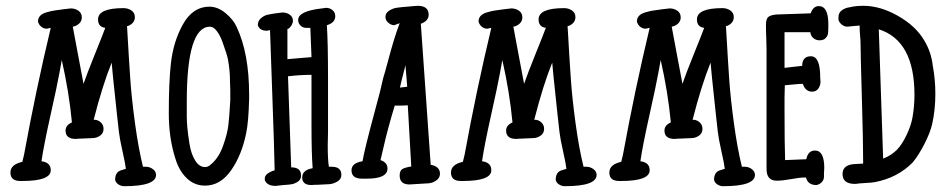

<svg xmlns="http://www.w3.org/2000/svg" viewBox="-20 -639 3259 662"><path d="M155 -543 141 -540Q130 -540 121.5 -547.5Q113 -555 111 -565Q111 -576 118 -584Q125 -592 140.5 -596.5Q156 -601 166 -602.5Q176 -604 198 -607L224 -610Q239 -610 250.5 -602Q262 -594 262 -579Q262 -559 239 -549L231 -547Q236 -518 248 -456Q260 -394 268 -350Q280 -385 307.5 -453Q335 -521 343 -543Q318 -546 318 -572Q318 -611 406 -611Q421 -611 433 -603Q445 -595 445 -580Q445 -560 423 -550L418 -549Q425 -426 429.5 -362.5Q434 -299 445.5 -214Q457 -129 473 -64H484Q496 -64 507 -56Q518 -48 518 -36Q518 3 408 3Q398 3 388.5 -3Q379 -9 377 -19Q377 -46 398 -52L414 -57Q412 -75 402.5 -117Q393 -159 390 -184L383 -247Q366 -405 365 -423Q334 -347 303 -226H309Q321 -224 329 -215.5Q337 -207 337 -195Q337 -180 326 -172Q315 -164 302.5 -163Q290 -162 269.5 -161.5Q249 -161 241 -160Q206 -160 206 -189Q206 -207 228 -217Q218 -322 193 -432L185 -388Q177 -344 154 -241Q131 -138 123 -83Q155 -79 155 -52Q155 -15 57 -15H50Q16 -15 16 -44Q16 -72 57 -81L63 -106Q104 -330 155 -543Z M839 -312V-299Q837 -219 829 -181Q814 -105 777 -52Q740 1 687 1Q651 1 625 -23.5Q599 -48 586 -88Q573 -128 567.5 -167.5Q562 -207 562 -247Q562 -355 569 -418Q577 -495 611 -555.5Q645 -616 702 -616Q731 -616 758 -593.5Q785 -571 796 -546Q839 -455 839 -312ZM774 -293V-328Q774 -332 773.5 -342.5Q773 -353 773 -359Q773 -396 766 -434Q764 -444 759.5 -458Q755 -472 747 -494.5Q739 -517 727.5 -532Q716 -547 704 -547Q624 -547 624 -289V-237Q624 -221 626 -198.5Q628 -176 633.5 -142Q639 -108 653 -85.5Q667 -63 687 -63Q698 -63 707 -72Q734 -94 749 -136Q764 -178 767.5 -208.5Q771 -239 774 -293Z M1054 -1Q1022 -1 1022 -27Q1022 -53 1058 -59Q1054 -109 1054 -209V-381Q1016 -381 973 -376L984 -62Q1018 -62 1018 -34Q1018 -20 1007.5 -13Q997 -6 987 -4Q977 -2 957 -1Q933 2 930 2Q901 2 893 -18V-24Q893 -41 927 -52Q925 -144 919 -308.5Q913 -473 911 -535Q909 -535 905 -534Q901 -533 900 -533Q875 -533 869 -552Q869 -567 879.5 -576Q890 -585 900 -587.5Q910 -590 930 -593L954 -596Q968 -596 979 -588.5Q990 -581 990 -567Q990 -560 985 -551.5Q980 -543 974 -540L971 -539V-435Q985 -436 1011.5 -438.5Q1038 -441 1054 -442Q1053 -460 1052 -492.5Q1051 -525 1050 -543H1035Q1024 -543 1016 -551Q1008 -559 1008 -570Q1008 -601 1090 -610L1104 -612Q1117 -612 1126.5 -604Q1136 -596 1136 -583Q1136 -561 1107 -552Q1111 -491 1111 -369V-183Q1111 -176 1110.5 -161Q1110 -146 1110 -138Q1110 -87 1114 -64H1124Q1157 -64 1157 -36Q1157 -21 1143 -13Q1129 -5 1116 -4Q1103 -3 1077 -2Q1062 -2 1054 -1Z M1290 -322 1301 -369Q1307 -388 1317.5 -427.5Q1328 -467 1337.5 -498.5Q1347 -530 1358 -559Q1340 -552 1339 -552Q1329 -552 1319 -560.5Q1309 -569 1309 -580Q1309 -594 1321.5 -602Q1334 -610 1346.5 -612Q1359 -614 1383 -616H1387Q1388 -616 1390 -616.5Q1392 -617 1400 -617.5Q1408 -618 1420 -619Q1458 -619 1458 -588Q1458 -567 1431 -557L1465 -71Q1497 -65 1497 -40Q1497 -26 1484.5 -17Q1472 -8 1458 -7Q1400 -3 1392 -3Q1358 -3 1358 -34Q1358 -51 1368 -56.5Q1378 -62 1398 -65L1386 -276Q1377 -275 1363 -275H1341Q1316 -192 1303 -134L1292 -87Q1316 -79 1316 -58Q1316 -23 1245 -23H1228Q1192 -23 1192 -52Q1192 -77 1230 -83Q1236 -121 1273 -258ZM1384 -340 1378 -414Q1360 -344 1359 -337Z M1674 -543 1660 -540Q1649 -540 1640.5 -547.5Q1632 -555 1630 -565Q1630 -576 1637 -584Q1644 -592 1659.5 -596.5Q1675 -601 1685 -602.5Q1695 -604 1717 -607L1743 -610Q1758 -610 1769.5 -602Q1781 -594 1781 -579Q1781 -559 1758 -549L1750 -547Q1755 -518 1767 -456Q1779 -394 1787 -350Q1799 -385 1826.5 -453Q1854 -521 1862 -543Q1837 -546 1837 -572Q1837 -611 1925 -611Q1940 -611 1952 -603Q1964 -595 1964 -580Q1964 -560 1942 -550L1937 -549Q1944 -426 1948.5 -362.5Q1953 -299 1964.5 -214Q1976 -129 1992 -64H2003Q2015 -64 2026 -56Q2037 -48 2037 -36Q2037 3 1927 3Q1917 3 1907.5 -3Q1898 -9 1896 -19Q1896 -46 1917 -52L1933 -57Q1931 -75 1921.5 -117Q1912 -159 1909 -184L1902 -247Q1885 -405 1884 -423Q1853 -347 1822 -226H1828Q1840 -224 1848 -215.5Q1856 -207 1856 -195Q1856 -180 1845 -172Q1834 -164 1821.5 -163Q1809 -162 1788.5 -161.5Q1768 -161 1760 -160Q1725 -160 1725 -189Q1725 -207 1747 -217Q1737 -322 1712 -432L1704 -388Q1696 -344 1673 -241Q1650 -138 1642 -83Q1674 -79 1674 -52Q1674 -15 1576 -15H1569Q1535 -15 1535 -44Q1535 -72 1576 -81L1582 -106Q1623 -330 1674 -543Z M2220 -543 2206 -540Q2195 -540 2186.5 -547.5Q2178 -555 2176 -565Q2176 -576 2183 -584Q2190 -592 2205.5 -596.5Q2221 -601 2231 -602.5Q2241 -604 2263 -607L2289 -610Q2304 -610 2315.5 -602Q2327 -594 2327 -579Q2327 -559 2304 -549L2296 -547Q2301 -518 2313 -456Q2325 -394 2333 -350Q2345 -385 2372.5 -453Q2400 -521 2408 -543Q2383 -546 2383 -572Q2383 -611 2471 -611Q2486 -611 2498 -603Q2510 -595 2510 -580Q2510 -560 2488 -550L2483 -549Q2490 -426 2494.5 -362.5Q2499 -299 2510.5 -214Q2522 -129 2538 -64H2549Q2561 -64 2572 -56Q2583 -48 2583 -36Q2583 3 2473 3Q2463 3 2453.5 -3Q2444 -9 2442 -19Q2442 -46 2463 -52L2479 -57Q2477 -75 2467.5 -117Q2458 -159 2455 -184L2448 -247Q2431 -405 2430 -423Q2399 -347 2368 -226H2374Q2386 -224 2394 -215.5Q2402 -207 2402 -195Q2402 -180 2391 -172Q2380 -164 2367.5 -163Q2355 -162 2334.5 -161.5Q2314 -161 2306 -160Q2271 -160 2271 -189Q2271 -207 2293 -217Q2283 -322 2258 -432L2250 -388Q2242 -344 2219 -241Q2196 -138 2188 -83Q2220 -79 2220 -52Q2220 -15 2122 -15H2115Q2081 -15 2081 -44Q2081 -72 2122 -81L2128 -106Q2169 -330 2220 -543Z M2687 -87 2760 -90Q2766 -120 2790 -120Q2822 -120 2822 -60Q2822 -57 2821.5 -51Q2821 -45 2821 -43V-30Q2821 -19 2813.5 -11Q2806 -3 2795 -1Q2769 -1 2761 -21L2759 -27H2753Q2737 -27 2705 -21Q2678 -16 2658 -16Q2623 -16 2623 -56V-466Q2623 -474 2622.5 -488Q2622 -502 2622 -509Q2621 -521 2621 -554Q2621 -573 2628.5 -580Q2636 -587 2657 -589Q2677 -590 2716 -591Q2755 -592 2775 -593Q2784 -618 2803 -618Q2836 -618 2836 -556V-548Q2836 -532 2835 -524Q2834 -516 2827 -508Q2820 -500 2806 -500Q2793 -500 2784 -508Q2775 -516 2774 -528H2685V-405Q2695 -406 2715 -408.5Q2735 -411 2746 -412V-416Q2748 -445 2776 -445Q2808 -445 2808 -373Q2808 -370 2808.5 -365Q2809 -360 2809 -358Q2809 -344 2801.5 -333.5Q2794 -323 2780 -323Q2757 -323 2748 -350Q2738 -350 2718 -348Q2698 -346 2686 -345Q2686 -338 2685.5 -324Q2685 -310 2685 -303V-253Q2685 -145 2687 -87Z M2947 -493Q2947 -502 2945 -522Q2944 -531 2944 -551L2921 -549Q2918 -549 2902 -547Q2891 -547 2882 -554.5Q2873 -562 2871 -571V-580Q2871 -595 2882.5 -603.5Q2894 -612 2910 -614Q2930 -619 2957 -619Q3015 -619 3076.5 -584Q3138 -549 3167 -499Q3191 -459 3196 -413Q3205 -366 3205 -315Q3205 -260 3194 -211Q3187 -181 3167 -142Q3147 -103 3127 -79Q3075 -26 2996 -11Q2985 -9 2963.5 -8Q2942 -7 2931 -5H2923Q2885 -7 2885 -39Q2885 -69 2922 -73L2956 -75V-85Q2956 -152 2952 -288Q2947 -460 2947 -493ZM3010 -538 3025 -92Q3053 -103 3073 -123Q3091 -142 3106 -174Q3121 -206 3126 -233Q3133 -272 3133 -312Q3133 -499 3010 -538Z"/></svg>

Font: Because We Build
Style: Regular
Weight: 400
Designer: Liz Wetzel, Aaron Williamson, Russ McMullin
Foundry: Red Hat
Version: Version 1.000